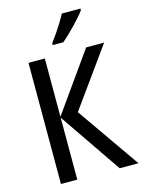

<svg xmlns="http://www.w3.org/2000/svg" viewBox="-136 -1015 814 1093"><g transform="rotate(-15 270.5 -468.0)"><path d="M540.5 0H429.7L179.7 -365.2V0H83.5V-713.9H179.7V-370.6L423.3 -713.9H529.3L282.2 -370.1ZM449.2 -936V-926.3Q439 -911.6 421.6 -891.8Q404.3 -872.1 383.8 -850.6Q363.3 -829.1 342.8 -809.6Q322.3 -790 305.7 -775.9H243.2V-787.6Q260.7 -810.5 278.3 -836.2Q295.9 -861.8 311.8 -887.7Q327.6 -913.6 339.4 -936Z"/></g></svg>

Font: Open Sans SemiCondensed Medium
Style: Regular
Weight: 500
Width: 4
Designer: Monotype Design Team
Foundry: Monotype Imaging Inc.
Version: Version 3.000